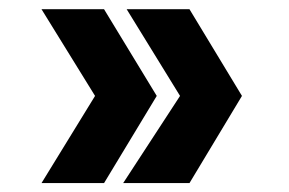

<svg xmlns="http://www.w3.org/2000/svg" viewBox="-20 -436 642 427"><path d="M253.9 -28.8 380.4 -222.7 261.7 -415.5H401.4L518.1 -222.7L401.4 -28.8ZM72.3 -28.8 191.4 -222.7 72.3 -415.5H211.4L328.6 -222.7L211.4 -28.8Z"/></svg>

Font: Kameron
Style: Bold
Weight: 700
Designer: Vernon Adams
Foundry: Vernon Adams
Version: Version 1.100